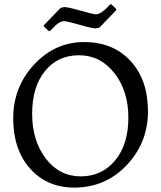

<svg xmlns="http://www.w3.org/2000/svg" viewBox="-20 -840 732 872"><path d="M188 -120C146.7 -174 126 -241.7 126 -323C126 -404.3 145.3 -469 184 -517C222.7 -565 274.3 -589 339 -589C403.7 -589 457.2 -562 499.5 -508C541.8 -454 563 -386.5 563 -305.5C563 -224.5 543 -159.8 503 -111.5C463 -63.2 410.8 -39 346.5 -39C282.2 -39 229.3 -66 188 -120ZM317 12C411.7 12 491.2 -22 555.5 -90C619.8 -158 652 -239.5 652 -334.5C652 -429.5 625.7 -505.7 573 -563C520.3 -620.3 450 -649 362 -649C274 -649 198.3 -615 135 -547C71.7 -479 40 -397.5 40 -302.5C40 -207.5 65.7 -131.3 117 -74C168.3 -16.7 235 12 317 12ZM346 -791.5C307.3 -802.5 282.3 -808 271 -808L255 -804L179 -725V-720L201 -699H207L218 -710C238 -732.7 255.7 -744 271 -744C279 -744 302.3 -738.5 341 -727.5C379.7 -716.5 404.7 -711 416 -711L432 -715L508 -794V-799L486 -820H480L470 -809C448 -786.3 430 -775 416 -775C408 -775 384.7 -780.5 346 -791.5Z"/></svg>

Font: Alegreya SC
Style: Regular
Weight: 400
Designer: Juan Pablo del Peral
Foundry: Juan Pablo del Peral
Version: Version 1.003